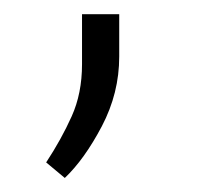

<svg xmlns="http://www.w3.org/2000/svg" viewBox="-20 -109 286 272"><path d="M96.2 -18.1V-88.9H148.9V-28.8Q148.9 22.9 124.3 69.8Q99.6 116.7 71.8 143.1L45.4 121.1Q66.9 88.4 81.5 55.9Q96.2 23.4 96.2 -18.1Z"/></svg>

Font: Vazirmatn UI FD ExtraLight
Style: Regular
Weight: 200
Designer: Saber Rastikerdar
Foundry: Saber Rastikerdar
Version: Version 33.003